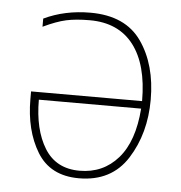

<svg xmlns="http://www.w3.org/2000/svg" viewBox="-45 -581 597 634"><g transform="rotate(5 254.0 -264.0)"><path d="M230 -538Q145 -538 76 -505V-478Q120 -499 152 -506Q184 -513 230 -513Q325 -513 375 -448Q425 -383 425 -262H57V-237Q57 -133 100.5 -61.5Q144 10 239 10Q347 10 400 -73.5Q453 -157 453 -269Q453 -385 399.5 -461.5Q346 -538 230 -538ZM424 -237Q416 -128 366.5 -71.5Q317 -15 239 -15Q161 -15 123 -76.5Q85 -138 85 -237Z"/></g></svg>

Font: Noto Sans Display Thin
Style: Regular
Weight: 250
Designer: Monotype Design Team
Foundry: Monotype Imaging Inc.
Version: Version 1.900